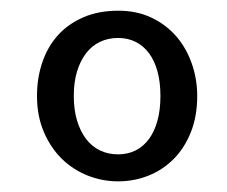

<svg xmlns="http://www.w3.org/2000/svg" viewBox="-20 -621 423 357"><path d="M346.7 -442.6Q346.7 -474.2 336.5 -503.1Q326.4 -531.9 307.6 -553.6Q288.7 -575.3 261.4 -588.3Q234 -601.2 199.6 -601.1Q162.8 -601 134.7 -588.7Q106.6 -576.5 87.5 -555.3Q68.5 -534.1 58.7 -505.1Q48.8 -476.2 48.8 -442.6Q48.8 -405.3 61.5 -375.7Q74.1 -346.2 95 -325.7Q116 -305.2 143.2 -294.5Q170.4 -283.8 199.6 -283.8Q228.8 -283.8 255.2 -294.1Q281.7 -304.4 302.1 -324.6Q322.5 -344.7 334.6 -374.5Q346.7 -404.2 346.7 -442.6ZM278.3 -442.6Q278.3 -416.7 272.8 -396.7Q267.3 -376.6 257.1 -362.7Q246.9 -348.8 232.4 -341.4Q217.8 -334 199.6 -334Q181 -334 165.9 -341.3Q150.8 -348.6 140 -362.7Q129.3 -376.8 123.2 -397Q117.2 -417.1 117.2 -442.6Q117.2 -468.1 123.2 -488Q129.3 -507.9 140 -521.9Q150.6 -535.8 165.8 -543.1Q180.9 -550.4 199.6 -550.4Q217.9 -550.4 232.5 -543Q247.1 -535.6 257.3 -521.7Q267.5 -507.8 272.9 -487.9Q278.3 -468 278.3 -442.6Z"/></svg>

Font: SaysetthaMai Thin
Style: Regular
Weight: 100
Designer: John M. Durdin
Foundry: Lao Script for Windows
Version: Version 1.101